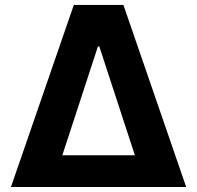

<svg xmlns="http://www.w3.org/2000/svg" viewBox="-20 -747 788 767"><path d="M23.8 0 274.9 -727.3H473L723.7 0ZM229 -126.8H518.8L376.8 -561.1H371.1Z"/></svg>

Font: Inter Zeller
Style: Bold
Weight: 700
Designer: Rasmus Andersson; Joe Bland
Foundry: zeller
Version: Version 3.015;git-dec3a8cb1